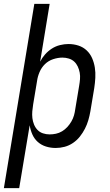

<svg xmlns="http://www.w3.org/2000/svg" viewBox="-48 -755 568 990"><path d="M-28 215 129 -735H208L159 -437Q169 -457 184.5 -474.5Q200 -492 219.5 -504.5Q239 -517 261.5 -522.5Q284 -528 305 -528Q332 -528 356.5 -520Q381 -512 399 -495Q417 -478 427 -455Q437 -432 441 -406.5Q445 -381 443.5 -354Q442 -327 438 -301L418 -181Q414 -158 407.5 -135.5Q401 -113 390 -91.5Q379 -70 364 -51Q349 -32 328.5 -18Q308 -4 285 2Q262 8 239 8Q213 8 189 0.5Q165 -7 147 -23Q129 -39 119 -61.5Q109 -84 105 -109L51 215ZM208 -62Q224 -62 240.5 -65.5Q257 -69 272 -78Q287 -87 299 -100Q311 -113 320 -128.5Q329 -144 333.5 -160Q338 -176 340 -192L360 -312Q363 -329 364.5 -346.5Q366 -364 363 -380.5Q360 -397 353 -412Q346 -427 334.5 -437.5Q323 -448 307 -453Q291 -458 274 -458Q251 -458 226.5 -450Q202 -442 184 -424.5Q166 -407 156 -383.5Q146 -360 143 -337L123 -217Q120 -199 118.5 -181Q117 -163 119 -146Q121 -129 127.5 -113Q134 -97 145.5 -85Q157 -73 173.5 -67.5Q190 -62 208 -62Z"/></svg>

Font: Iosevka Term Curly Oblique
Style: Regular
Weight: 400
Italic angle: -9°
Designer: Belleve Invis
Foundry: Belleve Invis
Version: Version 32.3.0